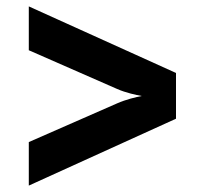

<svg xmlns="http://www.w3.org/2000/svg" viewBox="-20 -629 640 600"><path d="M70 -49 530 -258V-401L70 -609V-472L346 -351C373 -339 406 -332 423 -329C406 -326 373 -318 346 -306L70 -185Z"/></svg>

Font: JetBrains Mono ExtraBold
Style: Regular
Weight: 800
Monospace: yes
Designer: Philipp Nurullin, Konstantin Bulenkov
Foundry: JetBrains
Version: Version 2.305